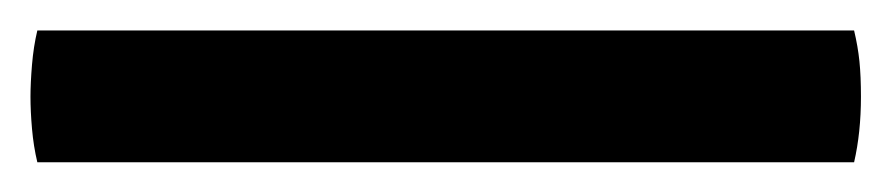

<svg xmlns="http://www.w3.org/2000/svg" viewBox="-25 52 585 126"><path d="M-0.5 158.5Q-3 148 -4 136.5Q-5 125 -5 115.5Q-5 106.5 -4 94.5Q-3 82.5 -0.5 72H535.5Q538 82.5 539 92.2Q540 102 540 115.5Q540 139 535.5 158.5Z"/></svg>

Font: Signika Negative Medium
Style: Regular
Weight: 500
Designer: Anna Giedry
Foundry: Anna Giedry
Version: Version 2.001